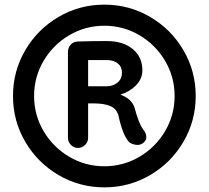

<svg xmlns="http://www.w3.org/2000/svg" viewBox="-20 -759 900 828"><path d="M824 -345Q824 -238 771 -147.5Q718 -57 627.5 -4Q537 49 430 49Q323 49 232.5 -4Q142 -57 89 -147.5Q36 -238 36 -345Q36 -452 89 -542.5Q142 -633 232.5 -686Q323 -739 430 -739Q537 -739 627.5 -686Q718 -633 771 -542.5Q824 -452 824 -345ZM733 -345Q733 -427 692 -496.5Q651 -566 581.5 -607Q512 -648 430 -648Q348 -648 278.5 -607Q209 -566 168 -496.5Q127 -427 127 -345Q127 -263 168 -193.5Q209 -124 278.5 -83Q348 -42 430 -42Q512 -42 581.5 -83Q651 -124 692 -193.5Q733 -263 733 -345ZM597 -201Q611 -185 611 -167Q611 -154 599.5 -144Q588 -134 573 -134Q564 -134 553 -137.5Q542 -141 536 -147Q509 -177 491 -260Q483 -290 456 -301.5Q429 -313 386 -313H360V-165Q360 -147 347 -134Q334 -121 316 -121Q299 -121 286 -134Q273 -147 273 -165V-534Q273 -553 284.5 -566Q296 -579 315 -580Q338 -581 377 -581.5Q416 -582 440 -582Q511 -582 552.5 -547.5Q594 -513 594 -456Q594 -419 566.5 -391Q539 -363 499 -351Q550 -332 561 -292Q578 -228 597 -201ZM360 -387H441Q468 -387 487 -403Q506 -419 506 -446Q506 -471 488 -485.5Q470 -500 440 -500H360Z"/></svg>

Font: Tsukimi Rounded SemiBold
Style: Regular
Weight: 600
Designer: Takashi Funayama
Foundry: Takashi Funayama
Version: Version 1.032; ttfautohint (v1.8.3)